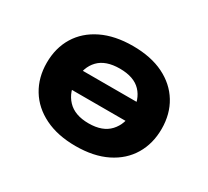

<svg xmlns="http://www.w3.org/2000/svg" viewBox="-110 -688 948 873"><g transform="rotate(30 364.0 -251.5)"><path d="M364 11Q270 11 202 -22.5Q134 -56 98 -115.5Q62 -175 62 -252Q62 -330 98 -389Q134 -448 202 -481Q270 -514 364 -514Q459 -514 526 -481Q593 -448 629 -389Q665 -330 665 -252Q665 -175 629.5 -115.5Q594 -56 526.5 -22.5Q459 11 364 11ZM364 -108Q437 -108 474 -148Q511 -188 511 -252Q511 -318 474.5 -356.5Q438 -395 364 -395Q290 -395 253 -356.5Q216 -318 216 -252Q216 -188 253.5 -148Q291 -108 364 -108ZM177 -202V-302H551V-202Z"/></g></svg>

Font: Nunito Sans 7pt SemiExpanded ExtraBold
Style: Regular
Weight: 800
Width: 6
Designer: Vernon Adams
Foundry: Vernon Adams
Version: Version 3.101;gftools[0.9.27]